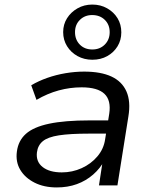

<svg xmlns="http://www.w3.org/2000/svg" viewBox="-20 -813 664 842"><path d="M229 9Q173 9 131.5 -12Q90 -33 69 -68Q48 -103 54 -148Q60 -196 93.5 -226Q127 -256 195.5 -270.5Q264 -285 373 -285H469L460 -227H370Q287 -227 238.5 -219.5Q190 -212 168 -194Q146 -176 142 -145Q137 -104 167 -80.5Q197 -57 251 -57Q297 -57 338 -75.5Q379 -94 407 -127Q435 -160 441 -202L459 -314Q468 -373 438 -401.5Q408 -430 338 -430Q287 -430 237.5 -416.5Q188 -403 140 -375L117 -439Q149 -458 187.5 -471.5Q226 -485 267.5 -492Q309 -499 349 -499Q422 -499 468.5 -477.5Q515 -456 534.5 -412Q554 -368 543 -302L495 0H414L431 -111H439Q420 -75 388.5 -47.5Q357 -20 317 -5.5Q277 9 229 9ZM385 -551Q349 -551 320 -567Q291 -583 274 -610.5Q257 -638 257 -672Q257 -706 274 -733Q291 -760 320 -776.5Q349 -793 385 -793Q421 -793 450 -776.5Q479 -760 495.5 -733Q512 -706 512 -671Q512 -637 495.5 -610Q479 -583 450.5 -567Q422 -551 385 -551ZM385 -596Q418 -596 439.5 -617.5Q461 -639 461 -672Q461 -705 439.5 -726Q418 -747 384 -747Q352 -747 330.5 -726Q309 -705 309 -672Q309 -639 330 -617.5Q351 -596 385 -596Z"/></svg>

Font: Nunito Sans 10pt SemiExpanded
Style: Italic
Weight: 400
Width: 6
Italic angle: -9°
Designer: Vernon Adams
Foundry: Vernon Adams
Version: Version 3.101;gftools[0.9.27]